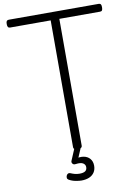

<svg xmlns="http://www.w3.org/2000/svg" viewBox="-138 -1214 1124 1573"><g transform="rotate(-10 423.5 -427.5)"><path d="M423 15Q387 15 387 -9V-1063H50Q38 -1063 32.5 -1070.5Q27 -1078 27 -1096Q27 -1114 32.5 -1121Q38 -1128 50 -1128H798Q810 -1128 815 -1121Q820 -1114 820 -1096Q820 -1078 815 -1070.5Q810 -1063 798 -1063H459V-9Q459 3 450 9Q441 15 423 15ZM407 273Q390 273 360 267.5Q330 262 304 247Q294 241 293 231Q292 221 296 212Q302 200 310 197Q318 194 329 198Q342 204 361 209.5Q380 215 402 215Q434 215 449.5 204.5Q465 194 465 171Q465 150 446 138Q427 126 384 132Q374 133 368.5 131Q363 129 358 123Q353 116 353 109.5Q353 103 357 95L401 -9H455L406 106L383 92Q424 78 457.5 83.5Q491 89 511 112Q531 135 531 171Q531 203 516 226Q501 249 473.5 261Q446 273 407 273Z"/></g></svg>

Font: Playwrite CL Light
Style: Regular
Weight: 300
Designer: Veronika Burian, José Scaglione
Foundry: TypeTogether
Version: Version 1.002